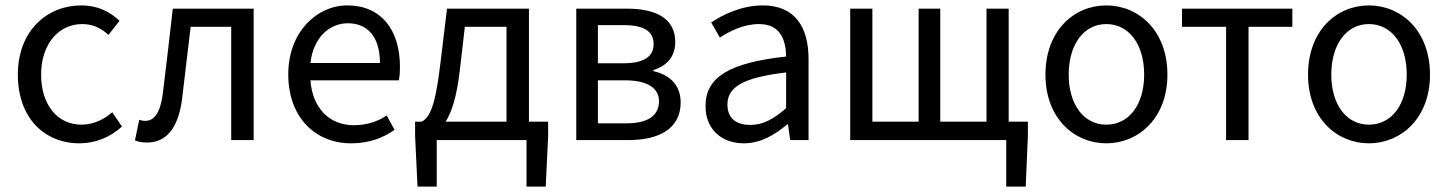

<svg xmlns="http://www.w3.org/2000/svg" viewBox="-20 -518 5353 710"><path d="M274 12C332 12 387 -10 431 -50L395 -103C366 -77 326 -57 281 -57C192 -57 132 -131 132 -242C132 -354 196 -429 284 -429C323 -429 354 -414 381 -389L422 -441C388 -473 344 -498 280 -498C155 -498 46 -405 46 -242C46 -81 145 12 274 12Z M524 9C595 9 639 -44 653 -150C664 -239 674 -329 685 -419H835V0H918V-486H619C607 -381 595 -276 582 -171C573 -102 551 -71 517 -71C508 -71 501 -73 495 -75L479 1C493 7 505 9 524 9Z M1278 12C1345 12 1397 -8 1439 -38L1410 -91C1376 -68 1335 -55 1288 -55C1196 -55 1135 -121 1128 -221H1455C1458 -237 1459 -252 1459 -270C1459 -410 1388 -498 1264 -498C1153 -498 1046 -401 1046 -243C1046 -82 1148 12 1278 12ZM1128 -285C1138 -378 1198 -432 1266 -432C1340 -432 1385 -381 1385 -285Z M1680 -255 1699 -419H1853V-68H1628C1650 -103 1669 -160 1680 -255ZM1595 0H1927V172H1998L2007 -15V-68H1936V-486H1633L1607 -271C1588 -115 1566 -82 1539 -68H1515V-15L1524 172H1595Z M2111 0H2305C2418 0 2497 -43 2497 -139C2497 -209 2450 -243 2396 -255V-259C2446 -274 2477 -309 2477 -363C2477 -451 2404 -486 2298 -486H2111ZM2191 -284V-425H2289C2365 -425 2397 -399 2397 -355C2397 -311 2365 -284 2284 -284ZM2191 -62V-221H2291C2374 -221 2417 -192 2417 -144C2417 -92 2378 -62 2297 -62Z M2731 12C2792 12 2845 -19 2891 -58H2894L2902 0H2970V-299C2970 -419 2919 -498 2801 -498C2723 -498 2655 -465 2610 -435L2642 -379C2680 -404 2731 -429 2787 -429C2866 -429 2886 -370 2887 -309C2679 -286 2589 -234 2589 -126C2589 -38 2650 12 2731 12ZM2754 -56C2707 -56 2670 -77 2670 -131C2670 -194 2723 -231 2887 -250V-118C2840 -77 2801 -56 2754 -56Z M3124 0H3701V172H3773L3781 -15V-68H3710V-486H3628V-68H3457V-486H3377V-68H3206V-486H3124Z M4071 12C4190 12 4297 -81 4297 -242C4297 -405 4190 -498 4071 -498C3952 -498 3846 -405 3846 -242C3846 -81 3952 12 4071 12ZM4071 -57C3988 -57 3932 -131 3932 -242C3932 -354 3988 -429 4071 -429C4155 -429 4211 -354 4211 -242C4211 -131 4155 -57 4071 -57Z M4514 0H4597V-419H4759V-486H4351V-419H4514Z M5042 12C5161 12 5268 -81 5268 -242C5268 -405 5161 -498 5042 -498C4923 -498 4817 -405 4817 -242C4817 -81 4923 12 5042 12ZM5042 -57C4959 -57 4903 -131 4903 -242C4903 -354 4959 -429 5042 -429C5126 -429 5182 -354 5182 -242C5182 -131 5126 -57 5042 -57Z"/></svg>

Font: DAIFUKU Sans
Style: Regular
Weight: 400
Designer: Original font ‘Source Han Sans JP’ : Paul D. Hunt
Foundry: Daifuku
Version: Version 1.000